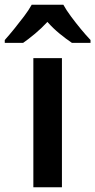

<svg xmlns="http://www.w3.org/2000/svg" viewBox="-66 -786 400 806"><path d="M194 0H74V-542H194ZM200 -766Q212 -744 232 -717Q252 -690 273.5 -664Q295 -638 314 -618V-606H236Q212 -622 184.5 -644.5Q157 -667 133 -694Q108 -667 81 -644.5Q54 -622 31 -606H-46V-618Q-28 -638 -6.5 -664.5Q15 -691 35 -717.5Q55 -744 67 -766Z"/></svg>

Font: Noto Sans Tamil SemiCondensed SemiBold
Style: Regular
Weight: 600
Width: 4
Designer: Jelle Bosma - Monotype Design Team
Foundry: Monotype Imaging Inc.
Version: Version 2.004; ttfautohint (v1.8.4.7-5d5b)